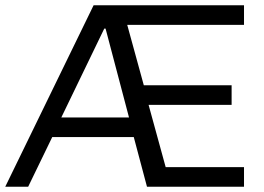

<svg xmlns="http://www.w3.org/2000/svg" viewBox="-27 -708 1002 728"><path d="M-7.1 0 327.9 -688H898.2V-613.8H455.4L518.3 -384.6H851.2V-310.4H536.4L601.2 -74.2H898.2V0H530.3L480.2 -188.3H171.1L79.8 0ZM205.4 -262.5H462.2L373.3 -599.5H368.3Z"/></svg>

Font: Saira Thin
Style: Regular
Weight: 100
Designer: Hector Gatti with collaboration of the Omnibus-Type team
Foundry: Omnibus-Type
Version: Version 1.101